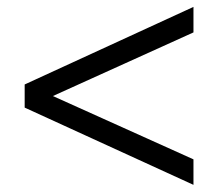

<svg xmlns="http://www.w3.org/2000/svg" viewBox="-20 -635 626 551"><path d="M535.2 -104.5 50.8 -326.2V-392.6L535.2 -615.2V-542L131.8 -359.4L535.2 -177.7Z"/></svg>

Font: Min Sans
Style: Regular
Weight: 400
Designer: Jinseong-Kim, NotoSansCJK, Nunito
Foundry: Jinseong-Kim
Version: Version 1.400;Glyphs 3.1.2 (3151)